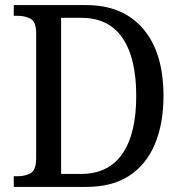

<svg xmlns="http://www.w3.org/2000/svg" viewBox="-20 -734 715 754"><path d="M34 0V-42H50Q80 -42 101 -54.5Q122 -67 122 -113V-604Q122 -648 100.5 -660Q79 -672 48 -672H34V-714H319Q462 -714 542 -621Q622 -528 622 -357Q622 -248 588 -167.5Q554 -87 487 -43.5Q420 0 319 0ZM298 -51Q406 -51 460.5 -130Q515 -209 515 -357Q515 -506 461 -585Q407 -664 299 -664H220V-51Z"/></svg>

Font: Noto Serif Hebrew SemiCondensed
Style: Regular
Weight: 400
Width: 4
Designer: Monotype Design Team
Foundry: Monotype Imaging Inc.
Version: Version 2.004; ttfautohint (v1.8.4.7-5d5b)